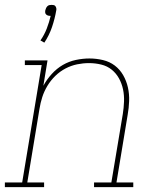

<svg xmlns="http://www.w3.org/2000/svg" viewBox="-38 -768 658 788"><path d="M144 -593 128 -602Q144 -625 154 -651Q164 -677 170 -703Q169 -703 168 -703Q167 -703 167 -703Q162 -703 158 -704.5Q154 -706 151 -709Q148 -712 147.5 -716.5Q147 -721 148 -726Q149 -730 151 -734.5Q153 -739 156.5 -742.5Q160 -746 164.5 -747Q169 -748 174 -748Q179 -748 183 -747Q187 -746 189.5 -742.5Q192 -739 193 -734.5Q194 -730 193 -726Q187 -691 175.5 -657Q164 -623 144 -593ZM-18 0V-19H53L133 -501H64V-520H157L140 -416Q154 -442 174.5 -464.5Q195 -487 220 -501.5Q245 -516 273.5 -522Q302 -528 329 -528Q357 -528 384.5 -521.5Q412 -515 433 -499Q454 -483 467.5 -459.5Q481 -436 487 -409Q493 -382 492 -353.5Q491 -325 486 -297L440 -19H509V0H348V-19H419L466 -300Q470 -325 471 -351Q472 -377 467 -401Q462 -425 450.5 -446Q439 -467 420.5 -482Q402 -497 377.5 -503Q353 -509 327 -509Q303 -509 278.5 -504Q254 -499 231 -487Q208 -475 189 -456.5Q170 -438 156.5 -415.5Q143 -393 135.5 -369.5Q128 -346 124 -321L74 -19H143V0Z"/></svg>

Font: Iosevka Etoile Thin Oblique
Style: Regular
Weight: 100
Italic angle: -9°
Designer: Belleve Invis
Foundry: Belleve Invis
Version: Version 15.5.2; ttfautohint (v1.8.4)